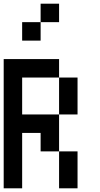

<svg xmlns="http://www.w3.org/2000/svg" viewBox="-20 -1120 540 1040"><path d="M0 -100V-800H300V-700H100V-500H300V-300H200V-400H100V-100ZM100 -900V-1000H200V-900ZM300 -1100V-1000H200V-1100ZM300 -100V-300H400V-100ZM300 -500V-700H400V-500Z"/></svg>

Font: GalmuriMono9 Regular
Style: Regular
Weight: 400
Designer: Lee Minseo (quiple)
Version: Version 2.399;hotconv 1.1.1;makeotfexe 2.6.0 DEVELOPMENT